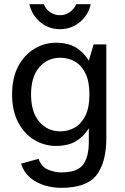

<svg xmlns="http://www.w3.org/2000/svg" viewBox="-20 -709 600 921"><path d="M274 192Q234 192 194.5 180.5Q155 169 124.5 143Q94 117 81 76L165 53Q179 92 211 105Q243 118 274 118Q351 118 378.5 81Q406 44 406 -28V-94Q383 -55 345 -32Q307 -9 248 -9Q193 -9 145 -37.5Q97 -66 67.5 -121.5Q38 -177 38 -256Q38 -336 67.5 -391Q97 -446 145 -475Q193 -504 248 -504Q307 -504 345 -480.5Q383 -457 406 -418L429 -496H490V-47Q490 71 442.5 131.5Q395 192 274 192ZM269 -79Q307 -79 338.5 -97Q370 -115 389.5 -154Q409 -193 409 -256Q409 -319 389.5 -358Q370 -397 338.5 -414.5Q307 -432 269 -432Q208 -432 168.5 -386.5Q129 -341 129 -256Q129 -171 168.5 -125Q208 -79 269 -79ZM268 -569Q213 -569 172.5 -603.5Q132 -638 121 -689H190Q199 -666 220 -651Q241 -636 268 -636Q294 -636 315 -651Q336 -666 346 -689H415Q405 -638 363.5 -603.5Q322 -569 268 -569Z"/></svg>

Font: Atkinson Hyperlegible
Style: Regular
Weight: 400
Designer: Elliott Scott, Megan Eiswerth, Linus Boman, Theodore Petrosky
Foundry: Braille Institute
Version: Version 1.006; ttfautohint (v1.8.3)